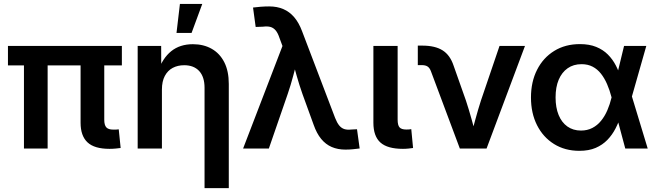

<svg xmlns="http://www.w3.org/2000/svg" viewBox="-20 -766 3390 990"><path d="M544.9 1.5Q466.8 1.5 431.2 -32Q395.5 -65.4 395.5 -133.3V-501H517.6V-148.4Q517.6 -121.1 528.1 -109.4Q538.6 -97.7 564 -97.7Q572.8 -97.7 579.8 -97.9Q586.9 -98.1 592.3 -99.1L602.1 -2.9Q591.3 -1.5 576.4 0Q561.5 1.5 544.9 1.5ZM103.5 0V-501H225.6V0ZM21 -428.7V-529.3H608.4V-428.7Z M814.9 -304.2V0H689.9V-529.3H811L811.5 -396H793.9Q817.9 -465.8 862.8 -502Q907.7 -538.1 974.6 -538.1Q1029.8 -538.1 1071.5 -514.4Q1113.3 -490.7 1136.5 -445.1Q1159.7 -399.4 1159.7 -333V204.1H1034.7V-313.5Q1034.7 -369.6 1007.1 -399.7Q979.5 -429.7 929.7 -429.7Q896.5 -429.7 870.6 -416Q844.7 -402.3 829.8 -374.3Q814.9 -346.2 814.9 -304.2ZM890.1 -596.2 907.7 -745.6H1022.9L967.8 -596.2Z M1233.4 0 1436.5 -528.8 1420.9 -570.8Q1412.6 -596.2 1401.1 -609.6Q1389.6 -623 1374 -627.2Q1358.4 -631.3 1335.9 -628.4L1298.3 -627L1284.7 -727.1Q1301.8 -729.5 1324 -731.2Q1346.2 -732.9 1368.2 -732.9Q1408.7 -732.9 1440.7 -719.2Q1472.7 -705.6 1496.8 -677.5Q1521 -649.4 1537.6 -605L1708 -157.7Q1717.8 -132.8 1729.2 -118.9Q1740.7 -105 1755.9 -100.3Q1771 -95.7 1791 -98.1L1820.8 -99.6L1834.5 -0.5Q1819.8 1.5 1800.8 3.4Q1781.7 5.4 1761.2 5.4Q1721.7 5.4 1690.4 -8.1Q1659.2 -21.5 1636 -49.8Q1612.8 -78.1 1597.2 -122.6L1539.6 -281.2Q1522.9 -328.6 1509.8 -375.2Q1496.6 -421.9 1483.4 -470.2H1517.1Q1504.4 -422.4 1491.9 -375.2Q1479.5 -328.1 1463.4 -281.2L1366.2 0Z M2057.6 1.5Q1978 1.5 1941.7 -31Q1905.3 -63.5 1905.3 -133.3V-529.3H2030.3V-148.9Q2030.3 -120.6 2040 -109.4Q2049.8 -98.1 2075.2 -98.1Q2083 -98.1 2089.4 -98.6Q2095.7 -99.1 2100.6 -100.1L2109.9 -2.9Q2099.6 -1.5 2086.2 0Q2072.8 1.5 2057.6 1.5Z M2351.1 0 2201.7 -399.4Q2195.3 -416 2184.6 -423.1Q2173.8 -430.2 2155.3 -430.2H2134.3V-530.8H2157.2Q2223.6 -530.8 2262.2 -506.3Q2300.8 -481.9 2318.8 -427.7L2382.3 -248Q2397.9 -200.7 2410.9 -153.6Q2423.8 -106.4 2437 -58.6H2406.2Q2419.4 -106.4 2432.1 -153.6Q2444.8 -200.7 2460 -248L2555.7 -529.3H2687L2488.8 0Z M2967.3 11.7Q2893.1 11.7 2836.7 -23.4Q2780.3 -58.6 2749 -120.6Q2717.8 -182.6 2717.8 -263.2Q2717.8 -344.2 2749.3 -406.2Q2780.8 -468.3 2837.6 -503.4Q2894.5 -538.6 2970.2 -538.6Q3018.6 -538.6 3054 -524.2Q3089.4 -509.8 3114.3 -484.9Q3139.2 -460 3155.8 -427.7Q3172.4 -395.5 3182.6 -359.4H3216.3L3237.3 -272L3319.8 0H3204.1L3132.8 -266.1Q3123.5 -301.8 3110.1 -332.5Q3096.7 -363.3 3078.6 -386.2Q3060.5 -409.2 3035.9 -422.1Q3011.2 -435.1 2978.5 -435.1Q2937 -435.1 2907 -414.1Q2877 -393.1 2860.8 -355Q2844.7 -316.9 2844.7 -263.7Q2844.7 -211.4 2860.4 -173.1Q2876 -134.8 2905.5 -113.8Q2935.1 -92.8 2975.6 -92.8Q3008.3 -92.8 3034.2 -106.2Q3060.1 -119.6 3079.3 -143.3Q3098.6 -167 3111.8 -197.8Q3125 -228.5 3133.3 -263.2L3197.8 -529.3H3312.5L3236.8 -263.2L3215.8 -172.9H3182.1Q3170.9 -136.7 3153.8 -103.5Q3136.7 -70.3 3111.6 -44.4Q3086.4 -18.6 3051.3 -3.4Q3016.1 11.7 2967.3 11.7Z"/></svg>

Font: Inter 24pt SemiBold
Style: Regular
Weight: 600
Designer: Rasmus Andersson
Foundry: rsms
Version: Version 4.001;git-66647c0bb